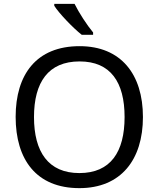

<svg xmlns="http://www.w3.org/2000/svg" viewBox="-20 -964 821 994"><path d="M366 -944H261V-934C284 -897 357 -820 403 -784H462V-796C431 -833 388 -899 366 -944ZM720 -358C720 -580 606 -725 392 -725C168 -725 61 -578 61 -359C61 -138 168 10 391 10C606 10 720 -137 720 -358ZM156 -358C156 -538 230 -646 392 -646C553 -646 625 -538 625 -358C625 -178 553 -68 391 -68C230 -68 156 -178 156 -358Z"/></svg>

Font: Noto Sans Arabic
Style: Regular
Weight: 400
Designer: Monotype Design Team, Nadine Chahine, Nizar Qandah and Khaled Hosny
Foundry: Monotype Imaging Inc.
Version: Version 2.012